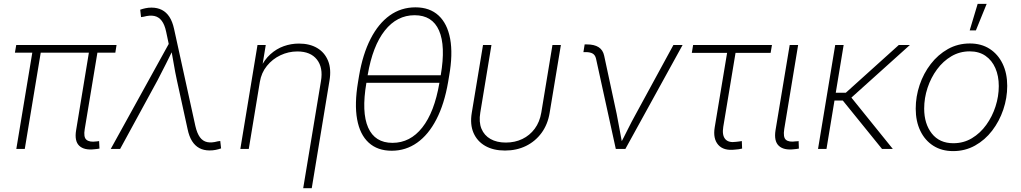

<svg xmlns="http://www.w3.org/2000/svg" viewBox="-20 -775 5311 999"><path d="M471.7 1.5Q418 7.8 392.3 -16.6Q366.7 -41 376 -97.2L446.3 -524.4H490.7L420.9 -103.5Q413.6 -61.5 429.7 -47.9Q445.8 -34.2 481 -39.1Q487.8 -40 489.7 -40Q491.7 -40 495.6 -41L497.6 -2Q492.7 -1 485.8 0Q479 1 471.7 1.5ZM64.9 0 151.9 -524.4H195.8L108.9 0ZM57.6 -501 64.5 -541H586.4L580.1 -501Z M556.2 0 857.9 -546.4 844.7 -608.9Q836.9 -646.5 821.5 -666.7Q806.2 -687 783 -691.9Q759.8 -696.8 727.5 -688L713.9 -686L709.5 -724.6Q723.6 -729.5 737.8 -732.4Q752 -735.4 768.1 -735.4Q798.8 -735.4 822.3 -723.4Q845.7 -711.4 861.6 -687Q877.4 -662.6 885.7 -624.5L996.6 -119.1Q1005.4 -81.1 1020.3 -60.8Q1035.2 -40.5 1058.1 -35.6Q1081.1 -30.8 1112.8 -39.6L1126 -41.5L1130.4 -2.9Q1116.7 2 1101.8 4.9Q1086.9 7.8 1070.8 7.8Q1040 7.8 1017.3 -4.4Q994.6 -16.6 979.2 -41Q963.9 -65.4 956.1 -103L900.4 -357.4Q891.1 -399.9 884.3 -441.4Q877.4 -482.9 869.6 -523.9H883.8Q863.3 -482.9 842.8 -441.4Q822.3 -399.9 799.8 -357.4L605 0Z M1332 -348.6 1274.4 0H1230.5L1319.8 -541H1362.8L1342.8 -418.9H1334Q1355 -463.9 1386.5 -492.4Q1418 -521 1456.3 -534.7Q1494.6 -548.3 1535.6 -548.3Q1591.3 -548.3 1630.4 -525.1Q1669.4 -502 1687 -458.7Q1704.6 -415.5 1694.3 -355L1602.1 204.1H1557.6L1649.9 -352.5Q1662.1 -423.3 1628.9 -465.3Q1595.7 -507.3 1527.3 -507.3Q1481 -507.3 1439.2 -487.5Q1397.5 -467.8 1368.7 -432.1Q1339.8 -396.5 1332 -348.6Z M2018.1 9.3Q1944.3 9.3 1898.4 -32.7Q1852.5 -74.7 1838.1 -154.5Q1823.7 -234.4 1842.8 -347.7L1848.1 -379.9Q1867.2 -492.7 1908 -572.5Q1948.7 -652.3 2007.8 -694.6Q2066.9 -736.8 2141.6 -736.8Q2215.8 -736.8 2261.7 -694.6Q2307.6 -652.3 2322.3 -572.8Q2336.9 -493.2 2316.9 -379.9L2311.5 -347.7Q2292 -233.9 2250.7 -154.1Q2209.5 -74.2 2150.4 -32.5Q2091.3 9.3 2018.1 9.3ZM2022 -31.7Q2114.3 -31.7 2177.2 -111.6Q2240.2 -191.4 2266.1 -342.8L2273.4 -384.8Q2299.3 -536.1 2264.4 -616Q2229.5 -695.8 2137.2 -695.8Q2045.4 -695.8 1982.2 -616Q1918.9 -536.1 1893.1 -384.8L1886.2 -342.8Q1860.4 -190.9 1895.5 -111.3Q1930.7 -31.7 2022 -31.7ZM1870.6 -344.2 1877 -383.3H2289.6L2283.2 -344.2Z M2607.4 8.3Q2547.4 8.3 2505.1 -15.6Q2462.9 -39.6 2443.8 -83.5Q2424.8 -127.4 2434.6 -187.5L2493.2 -541H2537.1L2479 -189Q2470.7 -140.1 2485.1 -105.2Q2499.5 -70.3 2532.2 -51.8Q2564.9 -33.2 2611.8 -33.2Q2659.2 -33.2 2697.8 -51.8Q2736.3 -70.3 2762.2 -105.2Q2788.1 -140.1 2796.4 -189L2854.5 -541H2898.4L2839.8 -187.5Q2830.1 -127.9 2797.9 -83.7Q2765.6 -39.6 2716.8 -15.6Q2668 8.3 2607.4 8.3Z M3184.1 0 3081.1 -470.2Q3076.7 -488.8 3063.7 -496.3Q3050.8 -503.9 3027.3 -503.9H3015.6L3022 -543.9H3033.7Q3072.3 -543.9 3094.7 -529.5Q3117.2 -515.1 3123.5 -485.4L3188.5 -183.1Q3196.8 -142.6 3203.9 -101.3Q3210.9 -60.1 3218.8 -20.5H3204.6Q3226.1 -60.5 3246.3 -101.6Q3266.6 -142.6 3289.1 -183.1L3483.9 -541H3531.7L3233.9 0Z M3804.7 3.4Q3745.1 10.7 3717 -21.5Q3689 -53.7 3698.7 -112.3L3763.2 -500H3579.6L3586.4 -541H3996.6L3989.7 -500H3807.1L3743.2 -114.7Q3736.3 -71.8 3753.4 -51.5Q3770.5 -31.2 3810.5 -37.1Q3816.9 -37.6 3824.7 -38.8Q3832.5 -40 3839.8 -41L3841.3 -2Q3833 0 3823.7 1.5Q3814.5 2.9 3804.7 3.4Z M4111.3 1.5Q4057.6 7.8 4032 -16.6Q4006.3 -41 4015.1 -97.2L4088.9 -541H4132.8L4060.5 -103.5Q4053.7 -61 4069.3 -47.6Q4085 -34.2 4120.6 -39.6Q4127 -40 4128.9 -40Q4130.9 -40 4135.3 -41L4136.7 -2Q4131.8 -1 4125.2 0Q4118.7 1 4111.3 1.5Z M4369.6 -541 4280.3 0H4236.3L4325.7 -541ZM4714.4 -541 4393.1 -252H4300.8L4307.6 -292.5H4380.9L4656.7 -541ZM4569.3 0 4361.3 -256.8 4397 -283.2 4625.5 0Z M4939.5 11.2Q4879.9 11.2 4836.2 -16.6Q4792.5 -44.4 4768.6 -94.2Q4744.6 -144 4744.6 -209.5Q4744.6 -272.5 4764.9 -332.8Q4785.2 -393.1 4822.8 -441.9Q4860.4 -490.7 4912.1 -519.8Q4963.9 -548.8 5026.4 -548.8Q5085.9 -548.8 5129.4 -520.8Q5172.9 -492.7 5196.8 -443.1Q5220.7 -393.6 5220.7 -328.1Q5220.7 -265.1 5200.2 -204.6Q5179.7 -144 5142.3 -95.2Q5105 -46.4 5053.2 -17.6Q5001.5 11.2 4939.5 11.2ZM4940.4 -29.8Q4993.7 -29.8 5037.1 -55.9Q5080.6 -82 5111.8 -125.5Q5143.1 -168.9 5159.9 -221.4Q5176.8 -273.9 5176.8 -327.1Q5176.8 -379.9 5158.9 -420.7Q5141.1 -461.4 5107.4 -484.6Q5073.7 -507.8 5025.4 -507.8Q4973.6 -507.8 4930.4 -482.4Q4887.2 -457 4855.5 -414.1Q4823.7 -371.1 4806.2 -318.1Q4788.6 -265.1 4788.6 -210Q4788.6 -130.9 4828.4 -80.3Q4868.2 -29.8 4940.4 -29.8ZM5025.4 -616.7 5066.9 -754.9H5113.8L5057.6 -616.7Z"/></svg>

Font: Inter 17pt ExtraLight
Style: Italic
Weight: 250
Italic angle: -9.3988°
Version: Version 4.001;git-66647c0bb